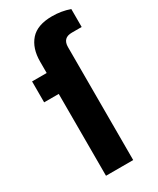

<svg xmlns="http://www.w3.org/2000/svg" viewBox="-189 -791 701 851"><g transform="rotate(-30 162.0 -366.0)"><path d="M87.9 0V-418.9H13.2V-525.9H87.9V-584Q87.9 -652.3 123 -692.1Q158.2 -731.9 233.9 -731.9Q281.7 -731.9 324.2 -716.8V-625H273.9Q227.1 -625 227.1 -578.1V0Z"/></g></svg>

Font: Archivo
Style: Bold
Weight: 700
Designer: Hector Gatti
Foundry: Omnibus-Type
Version: Version 2.001